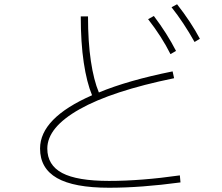

<svg xmlns="http://www.w3.org/2000/svg" viewBox="-20 -864 1040 901"><path d="M811 -844Q876 -761 918 -682L893 -667Q842 -758 785 -830ZM780 -610Q739 -692 675 -774L702 -789Q764 -707 806 -625ZM824 -41 827 -8Q642 17 492 17Q327 17 247.5 -28.5Q168 -74 168 -167Q168 -310 412 -417Q387 -477 373 -570.5Q359 -664 359 -787H393Q393 -667 406.5 -577Q420 -487 444 -430Q581 -487 790 -529L797 -497Q505 -437 353.5 -351.5Q202 -266 202 -167Q202 -89 272 -52Q342 -15 492 -15Q642 -15 824 -41Z"/></svg>

Font: IBM Plex Sans JP ExtraLight
Style: Regular
Weight: 200
Designer: Mike Abbink; Paul van der Laan; Pieter van Rosmalen; Wujin Sim; Yejin Wi; Jinhee Kim; Boomi Park; Yona Kim; Kichan Ma
Foundry: Sandoll Inc.
Version: Version 1.001